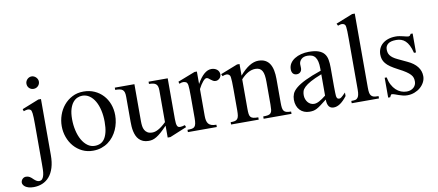

<svg xmlns="http://www.w3.org/2000/svg" viewBox="-154 -999 3466 1520"><g transform="rotate(-10 1579.0 -239.0)"><path d="M195.3 -599.6Q195.3 -589.4 191.7 -580.3Q188 -571.3 181.2 -564.5Q174.3 -557.6 165.3 -553.5Q156.2 -549.3 145 -549.3Q123.5 -549.3 109.4 -563.5Q95.2 -577.6 95.2 -599.6Q95.2 -609.9 99.4 -618.9Q103.5 -627.9 110.4 -634.8Q117.2 -641.6 126.2 -645.5Q135.3 -649.4 145 -649.4Q154.3 -649.4 163.3 -645.5Q172.4 -641.6 179.4 -634.8Q186.5 -627.9 190.9 -618.9Q195.3 -609.9 195.3 -599.6ZM187.5 -9.3Q187.5 48.8 174.3 91.3Q161.1 133.8 137.5 161.6Q113.8 189.5 81.3 203.1Q48.8 216.8 10.7 216.8Q-12.7 216.8 -29.3 211.9Q-45.9 207 -56.2 199.7Q-66.4 192.4 -71.5 183.6Q-76.7 174.8 -77.1 167.5Q-77.1 149.4 -65.2 137.2Q-53.2 125 -36.6 125Q-19.5 125 -7.1 132.6Q5.4 140.1 21 156.2Q43.5 177.2 60.5 177.2Q78.1 177.2 87.4 165.3Q96.7 153.3 100.8 134.3Q105 115.2 105.5 92Q106 68.8 106 45.9V-272.5Q106 -304.2 105.2 -325.2Q104.5 -346.2 102.8 -359.6Q101.1 -373 98.4 -379.9Q95.7 -386.7 91.8 -389.6Q82 -397 69.8 -396.5Q57.6 -396 36.6 -388.7L31.2 -406.2L166.5 -460H187.5Z M744.1 -231.9Q744.1 -203.1 738 -173.6Q731.9 -144 719.7 -116.7Q707.5 -89.4 689 -65.4Q670.4 -41.5 646 -23.7Q621.6 -5.9 590.8 4.4Q560.1 14.6 523.4 14.6Q476.6 14.6 437.7 -4.4Q398.9 -23.4 370.8 -55.7Q342.8 -87.9 327.4 -130.4Q312 -172.9 312 -219.2Q312 -264.6 326.9 -307.9Q341.8 -351.1 369.9 -384.8Q397.9 -418.5 438 -439.2Q478 -460 528.3 -460Q576.7 -460 616.2 -442.4Q655.8 -424.8 684.3 -394Q712.9 -363.3 728.5 -321.5Q744.1 -279.8 744.1 -231.9ZM652.8 -194.3Q652.8 -244.1 643.1 -287.1Q633.3 -330.1 615.2 -361.6Q597.2 -393.1 571.3 -411.1Q545.4 -429.2 513.2 -429.2Q494.1 -429.2 474.4 -420.9Q454.6 -412.6 438.5 -393.1Q422.4 -373.5 412.4 -341.1Q402.3 -308.6 402.3 -259.8Q402.3 -211.9 412.4 -168.5Q422.4 -125 440.9 -92.3Q459.5 -59.6 485.6 -40.3Q511.7 -21 543.9 -21Q568.4 -21 588.4 -30Q608.4 -39.1 622.6 -59.6Q636.7 -80.1 644.8 -113.3Q652.8 -146.5 652.8 -194.3Z M1144.5 14.6H1122.6V-81.1Q1094.2 -51.3 1073 -32.7Q1051.8 -14.2 1034.4 -3.7Q1017.1 6.8 1002 10.7Q986.8 14.6 970.7 14.6Q944.8 14.6 926 6.6Q907.2 -1.5 894.3 -14.9Q881.3 -28.3 873.5 -45.9Q865.7 -63.5 861.6 -82.8Q857.4 -102.1 856.2 -122.1Q855 -142.1 855 -159.7V-359.9Q855 -381.8 851.1 -395.5Q847.2 -409.2 838.1 -416.5Q829.1 -423.8 814.5 -426.5Q799.8 -429.2 778.8 -429.2V-447.3H936.5V-147.9Q936.5 -128.9 939 -110.6Q941.4 -92.3 949.5 -77.9Q957.5 -63.5 972.2 -54.7Q986.8 -45.9 1010.7 -45.9Q1020.5 -45.9 1032 -48.8Q1043.5 -51.8 1057.4 -59.1Q1071.3 -66.4 1087.4 -78.6Q1103.5 -90.8 1122.6 -109.4V-363.8Q1122.6 -384.3 1118.4 -396.7Q1114.3 -409.2 1105.5 -416.3Q1096.7 -423.3 1083 -426Q1069.3 -428.7 1050.3 -429.2V-447.3H1204.1V-118.7Q1204.1 -98.6 1205.8 -85.7Q1207.5 -72.8 1211.2 -64.9Q1214.8 -57.1 1220.7 -54.2Q1226.6 -51.3 1234.4 -51.3Q1241.2 -51.3 1252 -53Q1262.7 -54.7 1273.4 -58.6L1280.3 -41.5Z M1620.1 -406.2Q1620.1 -397.5 1616.7 -389.2Q1613.3 -380.9 1607.2 -374.8Q1601.1 -368.7 1593 -364.7Q1585 -360.8 1575.7 -360.8Q1563.5 -360.8 1554 -366.2Q1544.4 -371.6 1536.6 -378.2Q1528.8 -384.8 1521.5 -390.1Q1514.2 -395.5 1506.3 -395.5Q1494.1 -395.5 1476.8 -375.2Q1459.5 -355 1440.9 -319.3V-104Q1440.9 -83 1444.3 -66.9Q1447.8 -50.8 1456.5 -40Q1465.3 -29.3 1480.7 -23.9Q1496.1 -18.6 1520 -18.6V0H1287.6V-18.6Q1308.6 -18.6 1322.5 -20.8Q1336.4 -22.9 1344.5 -31.2Q1352.5 -39.6 1356 -56.2Q1359.4 -72.8 1359.4 -101.1V-274.4Q1359.4 -309.6 1358.6 -330.3Q1357.9 -351.1 1356.2 -362.8Q1354.5 -374.5 1351.6 -379.9Q1348.6 -385.3 1344.7 -389.6Q1334 -395.5 1321 -396.5Q1308.1 -397.5 1287.6 -388.7L1283.2 -406.2L1421.9 -460H1440.9V-359.9Q1496.6 -460 1556.6 -460Q1569.8 -460 1581.5 -456.1Q1593.3 -452.1 1601.8 -445.1Q1610.4 -438 1615.2 -428Q1620.1 -418 1620.1 -406.2Z M1896.5 0V-18.6Q1921.4 -18.6 1935.8 -21.7Q1950.2 -24.9 1957.8 -33.9Q1965.3 -43 1967.3 -59.1Q1969.2 -75.2 1969.2 -101.1V-283.7Q1969.2 -314 1965.8 -336.2Q1962.4 -358.4 1954.1 -372.6Q1945.8 -386.7 1932.6 -393.6Q1919.4 -400.4 1899.4 -400.4Q1871.1 -400.4 1842 -384.8Q1813 -369.1 1783.7 -336.9V-101.1Q1783.7 -74.7 1785.9 -58.6Q1788.1 -42.5 1795.9 -33.7Q1803.7 -24.9 1818.1 -21.7Q1832.5 -18.6 1856.9 -18.6V0H1634.8V-18.6Q1655.8 -18.6 1668.9 -21.7Q1682.1 -24.9 1689.5 -34.2Q1696.8 -43.5 1699.5 -59.6Q1702.1 -75.7 1702.1 -101.1V-267.6Q1702.1 -307.6 1701.2 -330.6Q1700.2 -353.5 1698.5 -365.7Q1696.8 -377.9 1694.1 -382.3Q1691.4 -386.7 1687.5 -389.6Q1671.4 -403.8 1634.8 -388.7L1627 -406.2L1763.7 -460H1783.7V-366.7Q1863.3 -460 1934.1 -460Q1966.8 -460 1989.3 -448Q2011.7 -436 2025.4 -414.1Q2039.1 -392.1 2045.2 -361.3Q2051.3 -330.6 2051.3 -293V-101.1Q2051.3 -76.2 2053.7 -60.1Q2056.2 -43.9 2063.5 -34.9Q2070.8 -25.9 2084.5 -22.2Q2098.1 -18.6 2120.6 -18.6V0Z M2566.4 -64.5Q2511.2 8.3 2459.5 8.3Q2448.7 8.3 2439.2 4.9Q2429.7 1.5 2422.6 -6.8Q2415.5 -15.1 2411.4 -29.1Q2407.2 -43 2407.2 -64.5Q2377.9 -41.5 2358.6 -27.1Q2339.4 -12.7 2324.5 -4.9Q2309.6 2.9 2296.1 5.6Q2282.7 8.3 2265.1 8.3Q2241.2 8.3 2221.7 0.2Q2202.1 -7.8 2188 -22.7Q2173.8 -37.6 2166 -58.8Q2158.2 -80.1 2158.2 -106Q2158.2 -130.9 2167.2 -153.3Q2176.3 -175.8 2203.1 -198.5Q2230 -221.2 2278.8 -245.1Q2327.6 -269 2407.2 -296.4V-314.9Q2407.2 -347.2 2402.1 -369.1Q2397 -391.1 2386.7 -405Q2376.5 -418.9 2360.8 -425Q2345.2 -431.2 2323.7 -431.2Q2293 -431.2 2275.4 -415.3Q2257.8 -399.4 2256.3 -376.5L2257.3 -347.2Q2258.3 -326.2 2246.8 -313.7Q2235.4 -301.3 2216.8 -301.3Q2197.3 -301.3 2186.5 -313.7Q2175.8 -326.2 2175.8 -348.1Q2175.8 -374.5 2189.2 -395.3Q2202.6 -416 2225.3 -430.4Q2248 -444.8 2277.6 -452.4Q2307.1 -460 2339.4 -460Q2387.7 -460 2417.2 -449.5Q2446.8 -439 2462.9 -419.2Q2479 -399.4 2484.1 -371.1Q2489.3 -342.8 2489.3 -307.6V-155.3Q2489.3 -124 2490.2 -104Q2491.2 -84 2491.7 -77.1Q2494.1 -64 2499 -58.6Q2503.9 -53.2 2513.2 -53.2Q2517.6 -53.2 2521.5 -54.4Q2525.4 -55.7 2530.8 -59.6Q2536.1 -63.5 2544.4 -71.3Q2552.7 -79.1 2566.4 -92.8ZM2407.2 -267.6Q2350.6 -245.6 2317.6 -227.3Q2284.7 -209 2267.6 -192.4Q2250.5 -175.8 2245.8 -160.4Q2241.2 -145 2241.2 -128.9Q2241.2 -111.3 2246.6 -96.7Q2252 -82 2261 -71Q2270 -60.1 2282.5 -53.7Q2294.9 -47.4 2309.1 -46.9Q2328.1 -45.9 2352.3 -58.6Q2376.5 -71.3 2407.2 -96.2Z M2604.5 0V-18.6Q2627 -18.6 2637.7 -21Q2648.4 -23.4 2656.2 -33.7Q2659.2 -37.6 2661.6 -42.7Q2664.1 -47.9 2666 -55.7Q2668 -63.5 2668.9 -74.5Q2669.9 -85.4 2669.9 -101.1V-506.8Q2669.9 -544.9 2669.2 -566.9Q2668.5 -588.9 2666.7 -600.6Q2665 -612.3 2662.6 -616.7Q2660.2 -621.1 2656.2 -624.5Q2651.9 -627.4 2647 -629.2Q2642.1 -630.9 2636.2 -630.9Q2630.4 -630.9 2622.6 -629.2Q2614.7 -627.4 2604.5 -623.5L2595.7 -641.1L2730.5 -694.8H2751.5V-101.1Q2751.5 -86.4 2752.2 -75.9Q2752.9 -65.4 2754.4 -57.9Q2755.9 -50.3 2758.3 -45.2Q2760.7 -40 2764.2 -35.6Q2767.6 -31.2 2772 -28.1Q2776.4 -24.9 2783 -22.7Q2789.6 -20.5 2799.6 -19.5Q2809.6 -18.6 2823.7 -18.6V0Z M3199.7 -112.8Q3199.7 -87.4 3187.5 -64.2Q3175.3 -41 3154.8 -23.4Q3134.3 -5.9 3107.2 4.4Q3080.1 14.6 3050.3 14.6Q3032.2 14.6 3015.4 10.5Q2998.5 6.3 2983.2 1Q2967.8 -4.4 2954.3 -9.3Q2940.9 -14.2 2929.7 -15.6Q2924.3 -15.6 2919.9 -7.8Q2915.5 0 2912.6 6.3H2896.5V-153.3H2912.6Q2918.9 -119.1 2932.4 -93.5Q2945.8 -67.9 2964.1 -50.5Q2982.4 -33.2 3004.4 -24.4Q3026.4 -15.6 3050.3 -15.6Q3068.4 -15.6 3082.5 -21Q3096.7 -26.4 3106.4 -35.4Q3116.2 -44.4 3121.6 -56.4Q3127 -68.4 3127 -81.5Q3127.4 -98.1 3123.3 -112.1Q3119.1 -126 3106.9 -139.4Q3094.7 -152.8 3072.5 -167.7Q3050.3 -182.6 3013.7 -201.2Q2978 -219.7 2954.8 -235.8Q2931.6 -252 2918.2 -268.6Q2904.8 -285.2 2899.4 -302.7Q2894 -320.3 2894 -340.8Q2894 -365.7 2903.6 -387.5Q2913.1 -409.2 2931.6 -425.3Q2950.2 -441.4 2977.3 -450.7Q3004.4 -460 3039.6 -460Q3054.7 -460 3069.6 -457.3Q3084.5 -454.6 3097.7 -451.4Q3110.8 -448.2 3121.1 -445.6Q3131.3 -442.9 3137.2 -442.9Q3144 -442.9 3148.7 -445.6Q3153.3 -448.2 3159.2 -460H3175.3V-307.6H3159.2Q3150.4 -343.8 3138.2 -367.7Q3126 -391.6 3110.8 -405.8Q3095.7 -419.9 3077.4 -426Q3059.1 -432.1 3038.1 -432.1Q2993.2 -432.1 2972.4 -415.8Q2951.7 -399.4 2951.2 -373.5Q2950.7 -360.4 2953.4 -347.9Q2956.1 -335.4 2964.1 -324Q2972.2 -312.5 2986.6 -301.8Q3001 -291 3024.4 -280.3L3096.7 -246.1Q3147.5 -222.7 3173.6 -189Q3199.7 -155.3 3199.7 -112.8Z"/></g></svg>

Font: Doulos SIL Viet
Style: Regular
Weight: 400
Designer: Walt Agee, Victor Gaultney, Peter Martin, Debbi Hosken, Becca Hirsbrunner
Foundry: SIL International
Version: Version 5.000